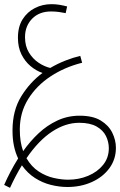

<svg xmlns="http://www.w3.org/2000/svg" viewBox="-43 -503 576 921"><path d="M5 398 -23 384Q-10 354 7 321.5Q24 289 44 257Q31 230 24 197Q17 164 17 123Q17 27 59 -41Q101 -109 161 -153Q131 -163 104 -185.5Q77 -208 60 -242Q43 -276 43 -322Q43 -375 65.5 -410.5Q88 -446 124.5 -464.5Q161 -483 204 -483Q224 -483 242 -480Q260 -477 279 -472L272 -440Q257 -443 240 -445.5Q223 -448 202 -448Q145 -448 111 -413Q77 -378 77 -325Q77 -282 95.5 -251.5Q114 -221 141.5 -202.5Q169 -184 198 -177Q234 -198 271 -212.5Q308 -227 342 -235L351 -202Q267 -181 199.5 -136.5Q132 -92 92 -27.5Q52 37 52 118Q52 149 56 174.5Q60 200 68 222Q101 175 142 136.5Q183 98 232.5 75Q282 52 339 52Q402 52 440 75Q478 98 495.5 133.5Q513 169 513 206Q513 261 482 303.5Q451 346 398 370Q345 394 280 394Q242 394 201.5 384Q161 374 125 351Q89 328 62 290Q32 339 5 398ZM337 86Q271 86 206.5 128.5Q142 171 84 256Q108 297 142.5 319.5Q177 342 214.5 350.5Q252 359 284 359Q335 359 379.5 340.5Q424 322 451.5 288Q479 254 479 208Q479 178 465.5 150Q452 122 420.5 104Q389 86 337 86Z"/></svg>

Font: Noto Sans Arabic Cond ExtLt
Style: Regular
Weight: 200
Width: 3
Designer: Monotype Design Team, Nadine Chahine, Nizar Qandah and Khaled Hosny
Foundry: Monotype Imaging Inc.
Version: Version 2.012; ttfautohint (v1.8.4.7-5d5b)